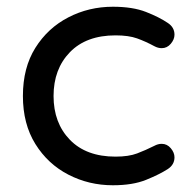

<svg xmlns="http://www.w3.org/2000/svg" viewBox="-20 -540 573 570"><path d="M315 10Q244 10 183 -21.5Q122 -53 85 -112.5Q48 -172 48 -255Q48 -339 85 -398Q122 -457 183 -488.5Q244 -520 315 -520Q374 -520 413.5 -504.5Q453 -489 478 -472Q498 -459 498 -437Q498 -423 487 -410Q476 -397 460 -397Q449 -397 438 -403Q412 -417 387 -426Q362 -435 323 -435Q236 -435 187.5 -385Q139 -335 139 -255Q139 -175 187.5 -125Q236 -75 323 -75Q362 -75 387 -84.5Q412 -94 438 -107Q449 -113 460 -113Q476 -113 487 -100Q498 -87 498 -73Q498 -51 478 -38Q453 -22 413.5 -6Q374 10 315 10Z"/></svg>

Font: Varela Round
Style: Regular
Weight: 400
Designer: Joe Prince, Avraham Cornfeld
Foundry: Joe Prince, Avraham Cornfeld
Version: Version 3.010; ttfautohint (v1.8.4.7-5d5b)